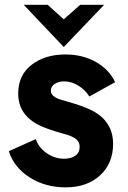

<svg xmlns="http://www.w3.org/2000/svg" viewBox="-20 -787 544 819"><path d="M252 -586.4 81.1 -766.6H183.1L252 -704.6L322.3 -766.6H424.3ZM259.8 12.2Q173.3 12.2 106.4 -30.3Q39.6 -72.8 17.6 -142.1L132.3 -193.4Q146 -156.2 179.9 -133.1Q213.9 -109.9 253.4 -109.9Q282.7 -109.9 301.3 -122.8Q319.8 -135.7 319.8 -160.2Q319.8 -182.6 302.7 -195.1Q285.6 -207.5 250 -216.8Q186.5 -234.4 153.3 -250Q57.6 -293.9 57.6 -387.7Q57.6 -466.3 114.7 -510.5Q171.9 -554.7 258.8 -554.7Q332.5 -554.7 389.2 -522.5Q445.8 -490.2 471.2 -436.5L361.3 -375.5Q343.3 -403.8 314 -421.9Q284.7 -439.9 254.4 -439.9Q230.5 -439.9 213.6 -429.2Q196.8 -418.5 196.8 -399.9Q196.8 -387.7 206.5 -378.9Q216.3 -370.1 227.5 -366Q238.8 -361.8 261.2 -355.5Q340.3 -333.5 376.5 -313.5Q462.4 -267.1 462.4 -173.3Q462.4 -89.8 406.7 -38.8Q351.1 12.2 259.8 12.2Z"/></svg>

Font: Acari Sans Neue Black
Style: Regular
Weight: 900
Designer: Alfredo Marco Pradil
Foundry: Alfredo Marco Pradil
Version: Version 1.045;June 16, 2019;FontCreator 11.5.0.2425 64-bit; 